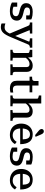

<svg xmlns="http://www.w3.org/2000/svg" viewBox="1788 -2650 1095 4712"><g transform="rotate(90 2336.0 -293.5)"><path d="M377 -138Q377 -161 365.5 -176Q354 -191 334.5 -200.5Q315 -210 290.5 -216Q266 -222 239 -228Q206 -236 174 -246.5Q142 -257 115.5 -274Q89 -291 73 -319Q57 -347 57 -389Q57 -439 82.5 -475Q108 -511 155 -529.5Q202 -548 268 -548Q320 -548 358.5 -542Q397 -536 422 -527.5Q447 -519 458 -512V-388H358V-489Q370 -490 377.5 -486.5Q385 -483 389 -477Q393 -471 394.5 -462.5Q396 -454 394 -444Q382 -457 363 -465.5Q344 -474 320.5 -478.5Q297 -483 268 -483Q213 -483 187.5 -463.5Q162 -444 162 -409Q162 -386 173 -371Q184 -356 204 -347Q224 -338 249.5 -331Q275 -324 304 -318Q336 -310 368.5 -299.5Q401 -289 427.5 -271.5Q454 -254 470 -226.5Q486 -199 486 -157Q486 -106 460.5 -68Q435 -30 384.5 -9Q334 12 259 12Q207 12 165.5 5Q124 -2 93.5 -13.5Q63 -25 42 -37V-168H145V-34Q128 -41 119 -49.5Q110 -58 106.5 -67Q103 -76 104 -84Q105 -92 109 -98Q124 -85 146 -75Q168 -65 196.5 -59.5Q225 -54 259 -54Q299 -54 324.5 -63Q350 -72 363.5 -91Q377 -110 377 -138Z M885 -64 862 -12 810 32 610 -443Q604 -457 594.5 -464.5Q585 -472 571 -475Q557 -478 537 -478H531V-538H803V-479H798Q779 -479 761.5 -478Q744 -477 732 -475.5Q720 -474 720 -471ZM894 -17Q865 52 837.5 100.5Q810 149 781.5 178Q753 207 719 220.5Q685 234 642 234Q613 234 590 228.5Q567 223 555 216V122Q559 123 572 127.5Q585 132 604.5 136.5Q624 141 647 141Q673 141 696 134Q719 127 741 107Q763 87 785 49.5Q807 12 830 -49L844 -74L1001 -458Q1001 -464 990.5 -468.5Q980 -473 962.5 -476Q945 -479 926 -479H921V-538H1149V-478H1143Q1126 -478 1112 -474Q1098 -470 1087 -460Q1076 -450 1068 -430Z M1202 0V-54H1205Q1228 -54 1245 -58.5Q1262 -63 1271 -75Q1280 -87 1280 -108V-435Q1280 -449 1272.5 -456Q1265 -463 1249.5 -467.5Q1234 -472 1211 -476L1202 -478V-538H1381L1393 -421L1398 -417V-63Q1398 -60 1408.5 -58Q1419 -56 1434 -55Q1449 -54 1462 -54H1466V0ZM1823 0H1559V-54H1562Q1575 -54 1590 -55Q1605 -56 1615.5 -58Q1626 -60 1626 -63V-384Q1626 -413 1619 -432Q1612 -451 1595 -460.5Q1578 -470 1549 -470Q1519 -470 1490 -457Q1461 -444 1433.5 -417.5Q1406 -391 1378 -351V-413Q1405 -456 1437 -486Q1469 -516 1507 -532Q1545 -548 1588 -548Q1638 -548 1672.5 -531Q1707 -514 1725.5 -479.5Q1744 -445 1744 -393V-108Q1744 -87 1753.5 -75Q1763 -63 1779.5 -58.5Q1796 -54 1820 -54H1823Z M1861 -471V-533H1871Q1902 -533 1923.5 -537Q1945 -541 1956 -555Q1967 -569 1967 -595L2046 -538H2246V-471ZM2079 -166Q2079 -126 2090 -103.5Q2101 -81 2122.5 -71.5Q2144 -62 2174 -62Q2199 -62 2220.5 -65.5Q2242 -69 2250 -71V-3Q2239 0 2223 3.5Q2207 7 2188.5 9Q2170 11 2150 11Q2099 11 2055.5 -3.5Q2012 -18 1986.5 -55.5Q1961 -93 1961 -162V-522L1967 -530V-691H2079Z M2519 -758V-63Q2519 -60 2530 -58Q2541 -56 2556 -55Q2571 -54 2583 -54H2587V0H2323V-54H2326Q2349 -54 2366 -58.5Q2383 -63 2392 -75Q2401 -87 2401 -108V-655Q2401 -669 2393.5 -676Q2386 -683 2371 -688Q2356 -693 2333 -697L2323 -699V-758ZM2944 0H2680V-54H2683Q2696 -54 2711 -55Q2726 -56 2737 -58Q2748 -60 2748 -63V-384Q2748 -413 2740.5 -432Q2733 -451 2716 -460.5Q2699 -470 2670 -470Q2640 -470 2611 -457Q2582 -444 2554.5 -417.5Q2527 -391 2499 -351L2500 -413Q2527 -456 2559 -486Q2591 -516 2628.5 -532Q2666 -548 2709 -548Q2759 -548 2794 -531Q2829 -514 2847.5 -479.5Q2866 -445 2866 -393V-108Q2866 -87 2875 -75Q2884 -63 2901 -58.5Q2918 -54 2941 -54H2944Z M3132 -264Q3132 -208 3144 -168.5Q3156 -129 3179 -104.5Q3202 -80 3233 -68.5Q3264 -57 3302 -57Q3342 -57 3372 -71Q3402 -85 3424 -107Q3446 -129 3461 -155L3516 -113Q3496 -76 3464.5 -47.5Q3433 -19 3390 -3.5Q3347 12 3293 12Q3212 12 3148.5 -20.5Q3085 -53 3049 -115Q3013 -177 3013 -265Q3013 -350 3046.5 -413.5Q3080 -477 3139 -512.5Q3198 -548 3275 -548Q3336 -548 3381.5 -529Q3427 -510 3456.5 -471.5Q3486 -433 3501.5 -375.5Q3517 -318 3518 -241H3104V-304H3427L3402 -280Q3400 -336 3392.5 -375Q3385 -414 3370 -437Q3355 -460 3332 -470.5Q3309 -481 3276 -481Q3243 -481 3216.5 -468.5Q3190 -456 3171 -429.5Q3152 -403 3142 -362Q3132 -321 3132 -264ZM3279 -755 3330 -636V-610H3291L3191 -693Q3177 -704 3166.5 -716Q3156 -728 3150.5 -741Q3145 -754 3145 -767Q3145 -789 3161 -805Q3177 -821 3202 -821Q3221 -821 3235 -813Q3249 -805 3260 -790Q3271 -775 3279 -755Z M3936 -138Q3936 -161 3924.5 -176Q3913 -191 3893.5 -200.5Q3874 -210 3849.5 -216Q3825 -222 3798 -228Q3765 -236 3733 -246.5Q3701 -257 3674.5 -274Q3648 -291 3632 -319Q3616 -347 3616 -389Q3616 -439 3641.5 -475Q3667 -511 3714 -529.5Q3761 -548 3827 -548Q3879 -548 3917.5 -542Q3956 -536 3981 -527.5Q4006 -519 4017 -512V-388H3917V-489Q3929 -490 3936.5 -486.5Q3944 -483 3948 -477Q3952 -471 3953.5 -462.5Q3955 -454 3953 -444Q3941 -457 3922 -465.5Q3903 -474 3879.5 -478.5Q3856 -483 3827 -483Q3772 -483 3746.5 -463.5Q3721 -444 3721 -409Q3721 -386 3732 -371Q3743 -356 3763 -347Q3783 -338 3808.5 -331Q3834 -324 3863 -318Q3895 -310 3927.5 -299.5Q3960 -289 3986.5 -271.5Q4013 -254 4029 -226.5Q4045 -199 4045 -157Q4045 -106 4019.5 -68Q3994 -30 3943.5 -9Q3893 12 3818 12Q3766 12 3724.5 5Q3683 -2 3652.5 -13.5Q3622 -25 3601 -37V-168H3704V-34Q3687 -41 3678 -49.5Q3669 -58 3665.5 -67Q3662 -76 3663 -84Q3664 -92 3668 -98Q3683 -85 3705 -75Q3727 -65 3755.5 -59.5Q3784 -54 3818 -54Q3858 -54 3883.5 -63Q3909 -72 3922.5 -91Q3936 -110 3936 -138Z M4245 -264Q4245 -208 4257 -168.5Q4269 -129 4292 -104.5Q4315 -80 4346 -68.5Q4377 -57 4415 -57Q4455 -57 4485 -71Q4515 -85 4537 -107Q4559 -129 4574 -155L4629 -113Q4609 -76 4577.5 -47.5Q4546 -19 4503 -3.5Q4460 12 4406 12Q4325 12 4261.5 -20.5Q4198 -53 4162 -115Q4126 -177 4126 -265Q4126 -350 4159.5 -413.5Q4193 -477 4252 -512.5Q4311 -548 4388 -548Q4449 -548 4494.5 -529Q4540 -510 4569.5 -471.5Q4599 -433 4614.5 -375.5Q4630 -318 4631 -241H4217V-304H4540L4515 -280Q4513 -336 4505.5 -375Q4498 -414 4483 -437Q4468 -460 4445 -470.5Q4422 -481 4389 -481Q4356 -481 4329.5 -468.5Q4303 -456 4284 -429.5Q4265 -403 4255 -362Q4245 -321 4245 -264Z"/></g></svg>

Font: Roboto Serif Medium
Style: Regular
Weight: 500
Designer: Greg Gazdowicz
Foundry: Commercial Type
Version: Version 1.008